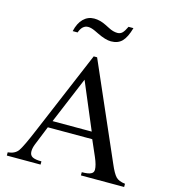

<svg xmlns="http://www.w3.org/2000/svg" viewBox="-127 -991 976 1094"><g transform="rotate(15 361.0 -444.0)"><path d="M495 -888H524Q508 -831 484 -806.5Q460 -782 419 -782Q387 -782 338 -806L315 -817Q291 -828 274 -828Q239 -828 223 -782H194Q205 -831 231.5 -857Q258 -883 295 -883Q329 -883 365 -865L389 -853Q417 -838 442 -838Q459 -838 470.5 -849Q482 -860 495 -888ZM707 0H452V-19Q492 -19 507 -28Q521 -35 521 -52Q521 -78 502 -122L461 -216H199L153 -102Q144 -79 144 -60Q144 -37 160.5 -28Q177 -19 214 -19V0H15V-19Q57 -23 76 -49.5Q95 -76 141 -186L347 -674H367L613 -111Q635 -59 652.5 -41Q670 -23 707 -19ZM447 -257 331 -532 216 -257Z"/></g></svg>

Font: STIX Math
Style: Regular
Weight: 400
Designer: MicroPress Inc., with final additions and corrections provided by Coen Hoffman, Elsevier (retired)
Version: Version 1.1.1